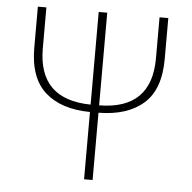

<svg xmlns="http://www.w3.org/2000/svg" viewBox="-52 -778 828 830"><g transform="rotate(5 362.0 -363.0)"><path d="M645 -548V-726H607V-548Q607 -326 380 -324V-726H343V-324Q116 -327 116 -548V-726H79V-548Q79 -417 148.5 -355Q218 -293 343 -292V0H380V-292Q505 -293 575 -354.5Q645 -416 645 -548Z"/></g></svg>

Font: Spoqa Han Sans Neo Thin
Style: Regular
Weight: 100
Designer: [Spoqa Han Sans Neo] Dong-huui Kim  Younghwa Kang  Yujin Lee  [Noto Sans] Ryoko NISHIZUKA  (kana & ideographs); Paul D. 
Foundry: Spoqa (http://www.spoqa-han-sans.com)
Version: Version 1.100;hotconv 1.0.109;makeotfexe 2.5.65596